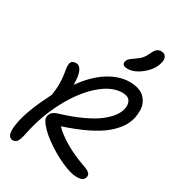

<svg xmlns="http://www.w3.org/2000/svg" viewBox="-231 -1090 1161 1272"><g transform="rotate(30 349.0 -453.5)"><path d="M485.8 -742.2Q464.8 -742.2 455.1 -750.7Q445.3 -759.3 448.2 -773.9Q451.2 -788.1 460.9 -797.9Q470.7 -807.6 495.1 -824.2Q524.9 -844.2 539.1 -860.4Q553.2 -876.5 566.9 -905.8Q579.6 -933.6 592.8 -944.3Q606 -955.1 623 -955.1Q648.9 -955.1 659.4 -938.7Q669.9 -922.4 665 -896Q652.3 -835.9 595.9 -789.1Q539.6 -742.2 485.8 -742.2ZM65.9 47.9Q10.3 47.9 35.2 -75.2Q56.6 -180.2 140.1 -342.8Q147.5 -389.2 147 -434.8Q146.5 -480.5 136.2 -538.1Q130.4 -573.2 139.4 -589.1Q148.4 -605 175.8 -605Q201.7 -605 216.8 -573Q231.9 -541 231.9 -472.2Q305.2 -574.2 386.2 -624.5Q467.3 -674.8 545.9 -674.8Q584.5 -674.8 614 -664.6Q643.6 -654.3 660.6 -636.7Q677.7 -619.1 688 -595.7Q698.2 -572.3 698.2 -545.9Q698.2 -519.5 693.8 -491.2Q685.1 -449.7 661.4 -412.6Q637.7 -375.5 593 -337.4Q548.3 -299.3 473.6 -262.5Q398.9 -225.6 295.9 -191.9Q335.4 -150.4 405.3 -109.6Q475.1 -68.8 562 -39.1Q594.7 -27.3 605.7 -15.6Q616.7 -3.9 613.8 11.2Q609.4 31.7 595 39.3Q580.6 46.9 548.8 46.9Q509.3 46.9 435.5 14.2Q361.8 -18.6 289.1 -71.3Q216.3 -124 189 -171.9Q175.3 -194.8 187.5 -219.5Q199.7 -244.1 232.9 -253.9Q329.1 -282.7 401.1 -316.2Q473.1 -349.6 514.6 -382.6Q556.2 -415.5 577.6 -445.6Q599.1 -475.6 605 -504.9Q612.8 -542 596.9 -565.4Q581.1 -588.9 539.1 -588.9Q457 -588.9 370.8 -513.2Q284.7 -437.5 216.8 -309.1Q148.9 -180.7 119.1 -32.2Q108.9 16.1 97.4 32Q85.9 47.9 65.9 47.9Z"/></g></svg>

Font: Shantell Sans Bouncy
Style: Italic
Weight: 400
Italic angle: -11.31°
Designer: Stephen Nixon, Anya Danilova, Shantell Martin
Foundry: Arrow Type
Version: Version 1.006;[9816181b4]